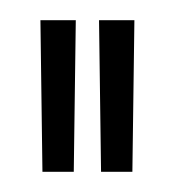

<svg xmlns="http://www.w3.org/2000/svg" viewBox="-20 -720 171 190"><path d="M22 -550 20 -700H55L53 -550ZM80 -550 78 -700H113L111 -550Z"/></svg>

Font: Dorsa
Style: Regular
Weight: 400
Version: Version 1.002